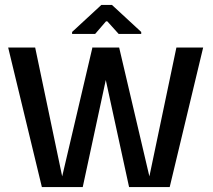

<svg xmlns="http://www.w3.org/2000/svg" viewBox="-20 -755 860 775"><path d="M353 -563H461L407 -432L314 0H149L13 -563H122L231 -43ZM692 -563H800L665 0H501L407 -432L352 -563H461L583 -43ZM271 -618V-626L389 -735H432L550 -626V-618H459L413 -669H408L364 -618Z"/></svg>

Font: Darker Grotesque
Style: Bold
Weight: 700
Designer: Gabriel Lam
Foundry: TypeRant
Version: Version 1.000;gftools[0.9.28]